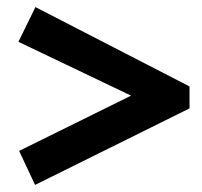

<svg xmlns="http://www.w3.org/2000/svg" viewBox="-20 -522 570 542"><path d="M79 0 34 -96 350 -252 32 -404 80 -502 515 -278V-216Z"/></svg>

Font: Faustina ExtraBold
Style: Regular
Weight: 800
Designer: Alfonso Garcia
Foundry: http://www.omnibus-type.com
Version: Version 1.200